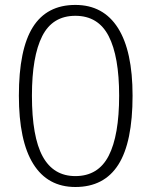

<svg xmlns="http://www.w3.org/2000/svg" viewBox="-20 -745 611 775"><path d="M515.1 -358.9Q515.1 -170.9 457.8 -80.6Q400.4 9.8 284.2 9.8Q172.4 9.8 114.3 -83.3Q56.2 -176.3 56.2 -358.9Q56.2 -545.4 112.5 -635.3Q168.9 -725.1 284.2 -725.1Q397 -725.1 456.1 -632.1Q515.1 -539.1 515.1 -358.9ZM108.9 -358.9Q108.9 -192.9 152.3 -113.5Q195.8 -34.2 284.2 -34.2Q376.5 -34.2 418.7 -116.2Q460.9 -198.2 460.9 -358.9Q460.9 -517.1 418.7 -599.1Q376.5 -681.2 284.2 -681.2Q191.9 -681.2 150.4 -599.1Q108.9 -517.1 108.9 -358.9Z"/></svg>

Font: Zoram GWeb Light
Style: Regular
Weight: 300
Foundry: Ascender Corporation
Version: Version 1.000